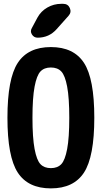

<svg xmlns="http://www.w3.org/2000/svg" viewBox="-20 -990 540 1019"><path d="M194.8 -118.7Q214.8 -97.7 250 -97.7Q285.2 -97.7 305.2 -118.7Q325.2 -139.6 336.4 -199.2Q347.7 -258.8 347.7 -364.7Q347.7 -470.7 336.4 -530.3Q325.2 -589.8 305.2 -610.8Q285.2 -631.8 250 -631.8Q214.8 -631.8 194.8 -610.8Q174.8 -589.8 163.6 -530.3Q152.3 -470.7 152.3 -364.7Q152.3 -258.8 163.6 -199.2Q174.8 -139.6 194.8 -118.7ZM74.2 -656.2Q128.9 -740.2 250 -740.2Q371.1 -740.2 425.8 -656.2Q480.5 -572.3 480.5 -365.2Q480.5 -158.2 425.8 -74.2Q371.1 9.8 250 9.8Q128.9 9.8 74.2 -74.2Q19.5 -158.2 19.5 -365.2Q19.5 -572.3 74.2 -656.2ZM304.7 -969.7H315.4Q340.8 -969.7 350.6 -947.3Q360.4 -924.8 343.8 -906.2L280.3 -835Q240.2 -790 179.7 -790Q160.2 -790 149.4 -807.1Q138.7 -824.2 149.4 -841.8L178.7 -896.5Q197.3 -930.7 231.4 -950.2Q265.6 -969.7 304.7 -969.7Z"/></svg>

Font: Rounded-X Mgen+ 1mn bold
Style: Bold
Weight: 700
Designer: [Source Han Sans]
Ryoko NISHIZUKA  (kana & ideographs); Paul D. Hunt (Latin, Greek & Cyrillic); Wenlong ZHANG  (bopomofo
Version: Version 1.059.20150602